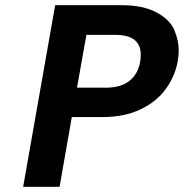

<svg xmlns="http://www.w3.org/2000/svg" viewBox="-20 -718 707 738"><path d="M663 -482Q653 -426 618 -377Q583 -328 521 -298Q459 -268 373 -268H256L209 0H69L192 -698H449Q530 -698 582 -670Q634 -642 650.5 -601.5Q667 -561 667 -524Q667 -504 663 -482ZM387 -381Q445 -381 478 -407.5Q511 -434 519 -482Q521 -496 521 -508Q521 -584 423 -584H312L276 -381Z"/></svg>

Font: Fz Poppins SemBd
Style: Italic
Weight: 600
Italic angle: -10°
Designer: Ninad Kale (Devanagari), Jonny Pinhorn (Latin)
Foundry: Indian Type Foundry
Version: Vit hóa bi Vntype.Com & FontZin.Com